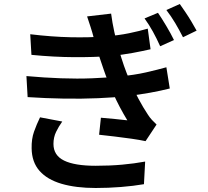

<svg xmlns="http://www.w3.org/2000/svg" viewBox="-20 -876 1040 959"><path d="M769 -812Q787 -786 810.5 -746.5Q834 -707 849 -676L780 -645Q762 -685 743.5 -718.5Q725 -752 702 -784ZM878 -856Q890 -839 906 -815.5Q922 -792 936.5 -767.5Q951 -743 962 -723L894 -690Q874 -729 855 -761Q836 -793 811 -826ZM131 -705Q239 -692 332.5 -690Q426 -688 504 -694Q571 -699 624.5 -710Q678 -721 718 -733L732 -630Q693 -621 642 -611.5Q591 -602 528 -596Q451 -590 350 -590.5Q249 -591 137 -602ZM112 -496Q201 -488 284 -485Q367 -482 440.5 -485Q514 -488 573 -494Q651 -501 709.5 -514.5Q768 -528 811 -540L828 -434Q785 -423 730 -413Q675 -403 614 -396Q551 -389 469.5 -385.5Q388 -382 298 -383.5Q208 -385 118 -391ZM448 -688Q441 -715 432.5 -741Q424 -767 415 -794L535 -808Q541 -762 551 -716.5Q561 -671 573.5 -628.5Q586 -586 599 -548Q611 -513 630 -469Q649 -425 672 -382Q695 -339 719 -303Q728 -289 738.5 -277.5Q749 -266 762 -254L707 -171Q679 -177 638 -183Q597 -189 554 -194Q511 -199 475 -203L484 -288Q517 -285 555.5 -281.5Q594 -278 616 -275Q576 -341 546.5 -406.5Q517 -472 498 -528Q486 -563 477 -590Q468 -617 461.5 -640.5Q455 -664 448 -688ZM291 -269Q273 -244 260 -217Q247 -190 247 -157Q247 -100 300 -74Q353 -48 458 -48Q528 -48 589.5 -53.5Q651 -59 705 -69L699 44Q647 53 584 58Q521 63 458 63Q359 63 287.5 42Q216 21 177.5 -22.5Q139 -66 138 -135Q137 -182 150 -218.5Q163 -255 180 -290Z"/></svg>

Font: Noto Sans SC SemiBold
Style: Regular
Weight: 600
Designer: Ryoko NISHIZUKA 西塚涼子 (kana, bopomofo & ideographs); Paul D. Hunt (Latin, Greek & Cyrillic); Sandoll Communications 산돌커뮤니
Foundry: Adobe
Version: Version 2.004-H2;hotconv 1.0.118;makeotfexe 2.5.65603